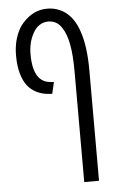

<svg xmlns="http://www.w3.org/2000/svg" viewBox="-59 -680 578 960"><g transform="rotate(-5 230.0 -200.0)"><path d="M324.2 240.2V-314.9Q324.2 -396 314.2 -450Q304.2 -503.9 284.2 -533.7Q271 -556.2 252.9 -565.7Q234.9 -575.2 214.8 -575.2Q189.5 -575.2 169.4 -561.3Q149.4 -547.4 137.7 -524.4Q124.5 -501 118.4 -474.6Q112.3 -448.2 112.3 -420.4Q112.3 -378.4 119.6 -349.6Q127 -320.8 140.6 -303.2Q152.3 -288.6 168 -281Q183.6 -273.4 206.1 -272.5L216.8 -271.5L203.1 -212.9L192.9 -213.9Q154.8 -215.8 126.2 -230Q97.7 -244.1 79.6 -267.6Q61 -291.5 50.3 -329.8Q39.6 -368.2 39.6 -419.4Q39.6 -460 48.3 -493.9Q57.1 -527.8 72.8 -554.7Q80.1 -567.4 90.6 -579.1Q101.1 -590.8 111.8 -600.1Q132.8 -618.7 158.7 -629.2Q184.6 -639.6 214.4 -639.6Q242.2 -639.6 264.6 -631.8Q287.1 -624 304.2 -611.8Q325.7 -596.2 343.3 -570.8Q360.8 -545.4 372.1 -510.7Q385.3 -472.7 391.8 -423.6Q398.4 -374.5 398.4 -314.9V240.2Z"/></g></svg>

Font: Open Sans Condensed
Style: Regular
Weight: 400
Width: 3
Designer: Monotype Design Team
Foundry: Monotype Imaging Inc.
Version: Version 3.000